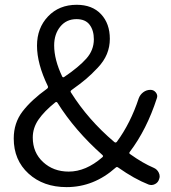

<svg xmlns="http://www.w3.org/2000/svg" viewBox="-20 -765 709 798"><path d="M116.2 -193.4Q116.2 -130.9 159.2 -91.3Q202.1 -51.8 265.6 -51.8Q336.9 -51.8 405.3 -111.3Q411.1 -116.2 405.3 -121.1Q291 -222.7 218.8 -337.9Q214.8 -343.8 209 -338.9Q164.1 -302.7 140.1 -268.1Q116.2 -233.4 116.2 -193.4ZM205.1 -576.2Q205.1 -517.6 238.3 -447.3Q241.2 -441.4 247.1 -445.3Q307.6 -486.3 338.9 -521.5Q370.1 -556.6 370.1 -601.6Q370.1 -638.7 352.5 -662.1Q335 -685.5 297.9 -685.5Q255.9 -685.5 230.5 -654.3Q205.1 -623 205.1 -576.2ZM619.1 -67.4Q632.8 -61.5 639.6 -47.9Q643.6 -40 643.6 -32.2Q643.6 -26.4 641.6 -21.5Q637.7 -6.8 624.5 0Q611.3 6.8 597.7 2Q538.1 -21.5 471.7 -68.4Q465.8 -73.2 460.9 -68.4Q370.1 12.7 256.8 12.7Q160.2 12.7 98.6 -43.5Q37.1 -99.6 37.1 -189.5Q37.1 -253.9 73.7 -301.8Q110.4 -349.6 175.8 -396.5Q181.6 -401.4 178.7 -407.2Q133.8 -500 133.8 -575.2Q133.8 -648.4 179.7 -696.8Q225.6 -745.1 298.8 -745.1Q363.3 -745.1 399.9 -706.1Q436.5 -667 436.5 -603.5Q436.5 -570.3 424.3 -540.5Q412.1 -510.7 385.7 -482.9Q359.4 -455.1 337.4 -436.5Q315.4 -418 277.3 -390.6Q270.5 -385.7 275.4 -379.9Q346.7 -266.6 455.1 -174.8Q460.9 -169.9 465.8 -175.8Q522.5 -252.9 556.6 -356.4Q562.5 -372.1 575.7 -381.8Q588.9 -391.6 605.5 -391.6Q619.1 -391.6 627.9 -380.4Q636.7 -369.1 631.8 -356.4Q589.8 -226.6 519.5 -133.8Q514.6 -127.9 521.5 -124Q573.2 -86.9 619.1 -67.4Z"/></svg>

Font: Gen Jyuu Gothic Normal
Style: Regular
Weight: 300
Designer: [Source Han Sans]
Ryoko NISHIZUKA  (kana & ideographs); Paul D. Hunt (Latin, Greek & Cyrillic); Wenlong ZHANG  (bopomofo
Version: Version 1.002.20150607